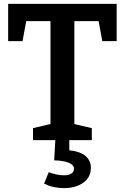

<svg xmlns="http://www.w3.org/2000/svg" viewBox="-20 -722 643 989"><path d="M22 -510V-702H581V-510H507L488 -613H363V-83L453 -62V0H150V-62L240 -83V-613H115L96 -510ZM207 224 231 165Q274 181 310 181Q333 181 347 172.5Q361 164 361 147Q361 127 333 116Q305 105 259 104L265 0H337V52Q393 58 420.5 81.5Q448 105 448 142Q448 192 408.5 219.5Q369 247 310 247Q254 247 207 224Z"/></svg>

Font: Bitter Pro SemiBold
Style: Regular
Weight: 600
Designer: Sol Matas, and Bitter project Authors
Foundry: Sol Matas
Version: Version 1.010